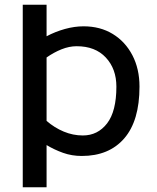

<svg xmlns="http://www.w3.org/2000/svg" viewBox="-20 -790 662 810"><path d="M76 0V-770H176.5V-637Q213.5 -656.5 254 -667.8Q294.5 -679 332.5 -679Q402.5 -679 455.5 -646.8Q508.5 -614.5 538.5 -557Q568.5 -499.5 568.5 -424.5Q568.5 -280.5 504.2 -206.2Q440 -132 325 -132Q283 -132 246 -145.2Q209 -158.5 176.5 -178V0ZM329.5 -218.5Q392.5 -218.5 431.8 -269.5Q471 -320.5 471 -424.5Q471 -499.5 426.5 -547.2Q382 -595 303.5 -595Q272 -595 239.5 -582Q207 -569 176.5 -547.5V-280Q210 -251 249 -234.8Q288 -218.5 329.5 -218.5Z"/></svg>

Font: Junction Medium
Style: Regular
Weight: 500
Designer: Caroline Hadilaksono
Foundry: Caroline Hadilaksono, Tyler Finck, The League of Moveable Type
Version: Version 2.000; ttfautohint (v1.8.3)